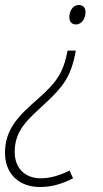

<svg xmlns="http://www.w3.org/2000/svg" viewBox="-45 -554 413 770"><path d="M271 -534C246 -534 233 -508 233 -485C233 -468 242 -456 259 -456C285 -456 298 -483 298 -506C298 -524 287 -534 271 -534ZM259 -351H226C208 -255 176 -220 110 -160C32 -92 -25 -38 -25 59C-25 141 29 196 116 196C159 196 202 185 248 161L234 130C195 149 158 161 119 161C55 161 14 121 14 55C14 -35 71 -78 137 -140C206 -205 240 -244 259 -351Z"/></svg>

Font: Noto Sans SemiCondensed ExtraLight
Style: Italic
Weight: 200
Width: 4
Italic angle: -12°
Designer: Monotype Design Team
Foundry: Monotype Imaging Inc.
Version: Version 2.013